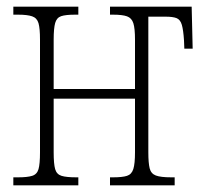

<svg xmlns="http://www.w3.org/2000/svg" viewBox="-20 -556 614 576"><path d="M20 0V-24H34Q62 -24 76.5 -28.5Q91 -33 95.5 -48.5Q100 -64 100 -99V-437Q100 -471 95.5 -486.5Q91 -502 76.5 -507Q62 -512 34 -512H20V-536H215V-512H205Q177 -512 163.5 -507.5Q150 -503 145.5 -487Q141 -471 141 -437V-289H385V-437Q385 -471 380 -486.5Q375 -502 361 -507Q347 -512 319 -512H310V-536H555L558 -410H533L532 -435Q530 -466 525.5 -481.5Q521 -497 510 -501.5Q499 -506 477 -506H425V-99Q425 -67 429 -51Q433 -35 447.5 -29.5Q462 -24 494 -24H504V0H310V-24H319Q347 -24 361 -28.5Q375 -33 380 -49Q385 -65 385 -99V-260H141V-99Q141 -64 145.5 -48.5Q150 -33 164.5 -28.5Q179 -24 209 -24H215V0Z"/></svg>

Font: Noto Serif ExtraCondensed ExtraLight
Style: Regular
Weight: 200
Width: 2
Designer: Monotype Design Team
Foundry: Monotype Imaging Inc.
Version: Version 2.015